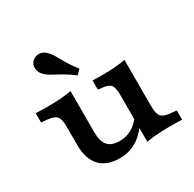

<svg xmlns="http://www.w3.org/2000/svg" viewBox="-152 -840 1025 1014"><g transform="rotate(-30 360.5 -333.5)"><path d="M251.9 -416.4V-208.2H140.3V-274.7Q140.3 -319.1 126.1 -335.7Q111.9 -352.4 71 -356.4L34.4 -359.9V-416.4Q49.6 -415.6 66.3 -415.2Q83 -414.8 109.7 -414.8Q152.3 -414.8 188.1 -417.6Q223.9 -420.4 251.9 -425.6ZM251.9 -208.2V-173.6Q251.9 -120 274.1 -93.5Q296.4 -67.1 345.4 -67.1Q393.5 -67.1 431.8 -93.5Q470 -119.9 498.3 -172.7L507.1 -137Q471 -63.3 420 -25.6Q369 12 301.5 12Q222 12 181.1 -32.3Q140.3 -76.6 140.3 -162.1V-208.2ZM469.3 0V-208.2H580.9V-141.7Q580.9 -97.3 595 -80.6Q609.2 -64 650.1 -60L686.8 -56.5V0Q672 -0.8 655.5 -1.2Q638.9 -1.6 611.5 -1.6Q568.9 -1.6 533 1.2Q497.2 4 469.3 9.2ZM580.9 -416.4V-208.2H469.3V-277.3Q469.3 -320.6 457.2 -336.7Q445.2 -352.8 409.5 -356.8L380.7 -359.9V-416.4Q395.1 -415.6 409.4 -415.2Q423.6 -414.8 447.6 -414.8Q485.2 -414.8 519.4 -417.8Q553.7 -420.8 580.9 -425.6ZM326.5 -478Q296.6 -500.8 273.3 -514.8Q250 -528.7 231.5 -538.2Q213.1 -547.6 198.2 -556.5Q183.4 -565.4 169.9 -578.5Q150.5 -598.3 149.2 -621.8Q147.9 -645.4 162.9 -661.3Q179.6 -679.2 204.3 -679.2Q229 -679.1 249.1 -658.4Q265.9 -642 277.1 -621.3Q288.3 -600.6 304.6 -572.7Q321 -544.7 351.9 -504.6Z"/></g></svg>

Font: Playfair 5pt SemiExpanded Light
Style: Regular
Weight: 300
Width: 6
Designer: Claus Eggers Sørensen
Foundry: Claus Eggers Sørensen
Version: Version 2.203